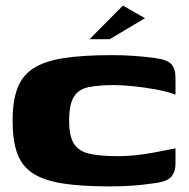

<svg xmlns="http://www.w3.org/2000/svg" viewBox="-20 -661 676 686"><path d="M25 -230Q25 -299 42 -345Q59 -391 99.5 -417Q140 -443 208.5 -453.5Q277 -464 379 -464Q420 -464 456 -461.5Q492 -459 532 -454Q578 -448 592.5 -431.5Q607 -415 607 -384V-323Q574 -335 534 -342Q494 -349 455.5 -353Q417 -357 387 -357Q332 -357 296 -349.5Q260 -342 243.5 -314.5Q227 -287 227 -229Q227 -174 244.5 -147Q262 -120 300.5 -111.5Q339 -103 402 -103Q430 -103 461 -106Q492 -109 527.5 -115.5Q563 -122 607 -131V-75Q607 -47 591.5 -29Q576 -11 528 -6Q489 0 450.5 2.5Q412 5 371 5Q268 5 201 -6Q134 -17 95.5 -43Q57 -69 41 -114.5Q25 -160 25 -230ZM300 -521 419 -641 498 -596 372 -521Z"/></svg>

Font: Genos Thin ExtraBold
Style: Regular
Weight: 800
Version: Version 1.010